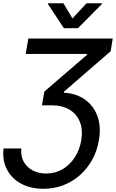

<svg xmlns="http://www.w3.org/2000/svg" viewBox="-39 -969 727 1204"><path d="M-16.6 -38.1H94.7Q89.8 8.3 109.1 43.9Q128.4 79.6 165.5 99.4Q202.6 119.1 251 119.1Q307.6 119.1 354 91.6Q400.4 64 430.7 16.6Q460.9 -30.8 470.7 -90.3Q481.4 -157.2 461.2 -206.3Q440.9 -255.4 395.8 -282Q350.6 -308.6 286.1 -308.6H224.1L238.8 -394.5L506.3 -625V-630.9H122.1L138.7 -727.5H668L654.8 -647.5L362.3 -394.5L361.3 -387.7Q439.9 -383.3 494.1 -344.5Q548.3 -305.7 572 -240.7Q595.7 -175.8 581.5 -91.8Q570.8 -24.9 540 31.2Q509.3 87.4 462.9 128.7Q416.5 169.9 358.4 192.4Q300.3 214.8 233.9 214.8Q153.3 214.8 93.8 182.9Q34.2 150.9 4.4 93.5Q-25.4 36.1 -16.6 -38.1ZM358.4 -948.7 415.5 -853.5 503.9 -948.7H600.6L599.6 -943.4L449.7 -792H361.8L261.7 -943.4L262.7 -948.7Z"/></svg>

Font: Inter Tight Medium
Style: Italic
Weight: 500
Italic angle: -9.39999°
Designer: Rasmus Andersson
Foundry: rsms
Version: Version 3.004